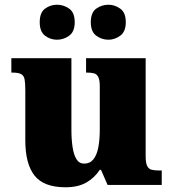

<svg xmlns="http://www.w3.org/2000/svg" viewBox="-20 -782 731 812"><path d="M257 10Q165 10 126 -39.5Q87 -89 87 -189V-402Q87 -431 84 -446.5Q81 -462 69.5 -468.5Q58 -475 32 -475H28V-536H282V-234Q282 -192 287 -159.5Q292 -127 303.5 -108.5Q315 -90 336 -90Q360 -90 374.5 -107.5Q389 -125 395.5 -157.5Q402 -190 402 -235V-417Q402 -444 395.5 -456.5Q389 -469 377 -472Q365 -475 348 -475H344V-536H596V-121Q596 -93 602.5 -80Q609 -67 622 -64Q635 -61 652 -61H664V0H435L407 -64H402Q380 -30 345 -10Q310 10 257 10ZM439 -614Q410 -614 387 -631Q364 -648 364 -688Q364 -729 387 -745.5Q410 -762 439 -762Q465 -762 488.5 -745.5Q512 -729 512 -688Q512 -648 488.5 -631Q465 -614 439 -614ZM221 -614Q193 -614 170.5 -631Q148 -648 148 -688Q148 -729 170.5 -745.5Q193 -762 221 -762Q249 -762 272.5 -745.5Q296 -729 296 -688Q296 -648 272.5 -631Q249 -614 221 -614Z"/></svg>

Font: Noto Rashi Hebrew Black
Style: Regular
Weight: 900
Version: Version 1.006